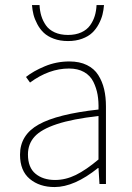

<svg xmlns="http://www.w3.org/2000/svg" viewBox="-20 -736 526 768"><path d="M198.2 12.2Q138.2 12.2 99.1 -20.3Q60.1 -52.7 60.1 -117.2Q60.1 -196.3 134.8 -238Q209.5 -279.8 374 -297.9Q375 -330.1 370.4 -356.9Q365.7 -383.8 353.5 -408.7Q341.3 -433.6 316.4 -447.8Q291.5 -461.9 255.9 -461.9Q176.3 -461.9 100.1 -405.8L84 -428.2Q113.3 -451.7 159.4 -470.9Q205.6 -490.2 257.8 -490.2Q298.3 -490.2 327.6 -475.8Q356.9 -461.4 373 -435.8Q389.2 -410.2 396.5 -379.2Q403.8 -348.1 403.8 -310.1V0H377.9L374 -64H372.1Q277.3 12.2 198.2 12.2ZM200.2 -16.1Q242.2 -16.1 283.2 -36.1Q324.2 -56.2 374 -98.1V-272Q270 -260.3 207.5 -239.5Q145 -218.8 118.4 -189.5Q91.8 -160.2 91.8 -118.2Q91.8 -65.9 122.1 -41Q152.3 -16.1 200.2 -16.1ZM107.9 -715.8H138.2Q139.2 -692.4 145.3 -672.4Q151.4 -652.3 163.8 -634.5Q176.3 -616.7 199 -606.4Q221.7 -596.2 252 -596.2Q282.2 -596.2 304.9 -606.4Q327.6 -616.7 340.3 -634.5Q353 -652.3 359.1 -672.4Q365.2 -692.4 366.2 -715.8H396Q394.5 -695.8 389.9 -677.5Q385.3 -659.2 374.8 -639.4Q364.3 -619.6 348.9 -605Q333.5 -590.3 308.6 -581.1Q283.7 -571.8 252 -571.8Q220.2 -571.8 195.3 -581.1Q170.4 -590.3 155 -605Q139.6 -619.6 129.2 -639.4Q118.7 -659.2 114 -677.5Q109.4 -695.8 107.9 -715.8Z"/></svg>

Font: Source Sans 3 ExtraLight
Style: Regular
Weight: 200
Designer: Paul D. Hunt
Foundry: Adobe
Version: Version 3.052;hotconv 1.1.0;makeotfexe 2.6.0